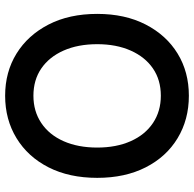

<svg xmlns="http://www.w3.org/2000/svg" viewBox="-24 -734 774 767"><g transform="rotate(-90 363.5 -351.0)"><path d="M364 16Q269 16 194.5 -29Q120 -74 78 -156.5Q36 -239 36 -350Q36 -462 78 -544.5Q120 -627 194.5 -672.5Q269 -718 364 -718Q459 -718 532.5 -672.5Q606 -627 648.5 -544.5Q691 -462 691 -350Q691 -239 648.5 -156.5Q606 -74 532.5 -29Q459 16 364 16ZM364 -96Q427 -96 473 -127.5Q519 -159 544.5 -216.5Q570 -274 570 -350Q570 -427 544.5 -484.5Q519 -542 473 -573.5Q427 -605 364 -605Q302 -605 255 -573.5Q208 -542 182.5 -484.5Q157 -427 157 -350Q157 -274 182.5 -216.5Q208 -159 255 -127.5Q302 -96 364 -96Z"/></g></svg>

Font: Zen Kaku Gothic Antique
Style: Bold
Weight: 700
Designer: Yoshimichi Ohira
Foundry: Positype
Version: Version 1.001